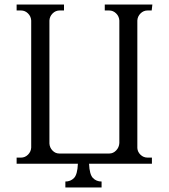

<svg xmlns="http://www.w3.org/2000/svg" viewBox="-20 -719 743 843"><path d="M371 0Q373 47 388 62.5Q403 78 426 78V104H267V78Q290 78 305 62.5Q320 47 322 0H53V-27H72Q90 -27 103 -40Q116 -53 117 -71V-629Q116 -647 103 -660Q90 -673 72 -673H53V-699H261V-673H242Q224 -673 211 -660Q198 -647 197 -629V-89Q198 -71 210.5 -58Q223 -45 240 -45H460Q477 -45 490 -58.5Q503 -72 504 -91V-629Q503 -647 490 -660Q477 -673 459 -673H440V-699H649L646 -673H628Q610 -673 597 -660Q584 -647 583 -629V-69Q584 -52 597 -39.5Q610 -27 628 -27H647V0Z"/></svg>

Font: Constantine
Style: Regular
Weight: 400
Designer: Dukom Design
Version: Version 1.001;PS 001.001;hotconv 1.0.56;makeotf.lib2.0.21325